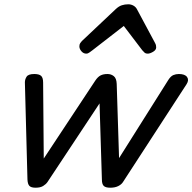

<svg xmlns="http://www.w3.org/2000/svg" viewBox="-20 -860 897 895"><path d="M146 15Q125 15 117 6.5Q109 -2 108 -23L96 -476Q96 -490 104 -502.5Q112 -515 140 -515Q162 -515 171.5 -506.5Q181 -498 181 -475L184 -121L424 -484Q436 -502 449 -508.5Q462 -515 481 -515Q498 -515 510.5 -505Q523 -495 524 -469L535 -123L765 -488Q776 -505 788 -510Q800 -515 814 -515Q842 -515 852 -501Q862 -487 850 -468L553 -11Q546 0 531 7.5Q516 15 494 15Q472 15 463.5 6.5Q455 -2 455 -23L444 -378L201 -11Q194 -1 181 7Q168 15 146 15ZM382 -610Q369 -610 359.5 -621Q350 -632 350 -644Q350 -653 354 -659Q358 -665 362 -669L520 -818Q534 -831 548 -835.5Q562 -840 578 -840Q591 -840 602.5 -833.5Q614 -827 620 -814L702 -661Q706 -654 707 -649Q708 -644 708 -639Q708 -627 693.5 -618.5Q679 -610 669 -610Q659 -610 653.5 -615Q648 -620 643 -626L557 -739L410 -625Q404 -621 397 -615.5Q390 -610 382 -610Z"/></svg>

Font: Playwrite RO
Style: Regular
Weight: 400
Designer: Veronika Burian, José Scaglione
Foundry: TypeTogether
Version: Version 1.002